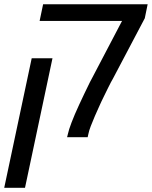

<svg xmlns="http://www.w3.org/2000/svg" viewBox="-61 -651 721 911"><path d="M257.3 0Q258.3 -3.9 259.3 -7.8Q260.3 -11.7 261.2 -15.6Q265.1 -34.7 278.6 -70.1Q292 -105.5 314.5 -154.1Q336.9 -202.6 365.7 -261.2Q367.7 -264.6 369.1 -267.6Q370.6 -270.5 372.1 -273.2Q373.5 -275.9 374.5 -277.8L518.1 -551.8H127L143.6 -630.9H639.6L626 -564.5L474.1 -276.4Q471.7 -272.9 465.3 -260.7Q459 -248.5 450.9 -232.2Q442.9 -215.8 434.6 -199Q426.3 -182.1 419.9 -168.7Q413.6 -155.3 411.1 -149.4Q400.4 -126 389.4 -100.8Q378.4 -75.7 369.9 -53.2Q361.3 -30.8 358.4 -15.6L355 0ZM-41 240.2 89.4 -374.5H188L57.6 240.2Z"/></svg>

Font: Open Sans Medium
Style: Italic
Weight: 500
Italic angle: -12°
Designer: Monotype Design Team
Foundry: Monotype Imaging Inc.
Version: Version 3.000